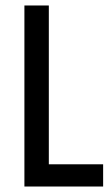

<svg xmlns="http://www.w3.org/2000/svg" viewBox="-20 -680 406 700"><path d="M69 0V-660H158V-81H356V0Z"/></svg>

Font: Bricolage Grotesque 10pt Condensed
Style: Regular
Weight: 400
Width: 3
Designer: Mathieu Triay
Foundry: Atelier Triay
Version: Version 1.000; ttfautohint (v1.8.4.7-5d5b);gftools[0.9.29]